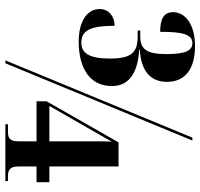

<svg xmlns="http://www.w3.org/2000/svg" viewBox="-36 -728 764 733"><g transform="rotate(90 346.5 -362.0)"><path d="M139 -280C245 -280 309 -325 309 -407C309 -471 260 -506 169 -511V-513C253 -518 293 -555 293 -617C293 -686 244 -724 157 -724C72 -724 27 -686 27 -640C27 -603 56 -591 102 -591C102 -671 110 -714 145 -714C172 -714 187 -691 187 -616C187 -540 169 -515 120 -515H97V-505H120C183 -505 204 -479 204 -399C204 -321 184 -290 143 -290C95 -290 79 -328 79 -417C44 -417 15 -396 15 -360C15 -314 59 -280 139 -280ZM211 0H222L517 -714H506ZM455 0H672V-10H654C633 -10 616 -14 616 -49V-119H676V-168H616V-432H524L367 -157V-119H520V-49C520 -14 504 -10 484 -10H455ZM385 -168 507 -381C511 -389 518 -399 521 -406C520 -380 520 -359 520 -330V-168Z"/></g></svg>

Font: Noto Serif Display Condensed Extra
Style: Regular
Weight: 800
Width: 3
Designer: Monotype Design Team
Foundry: Monotype Imaging Inc.
Version: Version 1.900